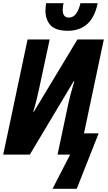

<svg xmlns="http://www.w3.org/2000/svg" viewBox="-24 -959 673 1191"><path d="M582 -939H475Q454 -850 404 -850Q365 -850 365 -897Q365 -918 370 -939H262Q258 -911 258 -894Q258 -836 290 -802Q322 -768 397 -768Q468 -768 515.5 -808.5Q563 -849 582 -939ZM452 212 588 -132H497L620 -714H456L186 -266H182Q194 -303 203 -341Q212 -379 218 -406L284 -714H147L-4 0H161L433 -455H437Q426 -419 415 -377.5Q404 -336 398 -307L333 0H411L302 212Z"/></svg>

Font: Noto Sans UI Condensed ExtraBold
Style: Italic
Weight: 800
Width: 3
Designer: Monotype Design Team
Foundry: Monotype Imaging Inc.
Version: 1.001